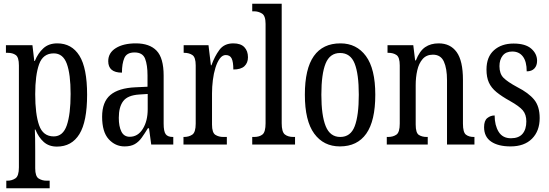

<svg xmlns="http://www.w3.org/2000/svg" viewBox="-20 -780 2963 1036"><path d="M14 236V195H20Q44 195 63 182.5Q82 170 82 123V-427Q82 -471 65 -483Q48 -495 22 -495H12V-536H155L165 -451H168Q185 -493 214 -519.5Q243 -546 289 -546Q367 -546 408.5 -479.5Q450 -413 450 -269Q450 -124 408.5 -56.5Q367 11 287 11Q244 11 216 -14Q188 -39 171 -81H168Q169 -59 169.5 -30.5Q170 -2 170 33V128Q170 172 189 183.5Q208 195 231 195H248V236ZM270 -44Q320 -44 340.5 -104Q361 -164 361 -273Q361 -380 340.5 -436Q320 -492 270 -492Q212 -492 191 -433.5Q170 -375 170 -272Q170 -164 191 -104Q212 -44 270 -44Z M652 10Q602 10 566.5 -29Q531 -68 531 -150Q531 -230 575.5 -267.5Q620 -305 711 -309L776 -312V-373Q776 -429 763 -463Q750 -497 706 -497Q664 -497 651 -467Q638 -437 638 -388Q564 -388 564 -450Q564 -495 605 -520.5Q646 -546 713 -546Q787 -546 825 -506.5Q863 -467 863 -372V-113Q863 -71 874 -56Q885 -41 912 -41H915V0H796L784 -88H778Q761 -60 745 -37.5Q729 -15 707.5 -2.5Q686 10 652 10ZM680 -42Q724 -42 750.5 -84.5Q777 -127 777 -191V-273L731 -270Q669 -266 645 -234.5Q621 -203 621 -144Q621 -98 635 -70Q649 -42 680 -42Z M970 0V-41H973Q999 -41 1017.5 -53.5Q1036 -66 1036 -113V-427Q1036 -471 1018 -483Q1000 -495 974 -495H971V-536H1105L1118 -428H1121Q1138 -476 1164 -511Q1190 -546 1239 -546Q1279 -546 1298.5 -525.5Q1318 -505 1318 -471Q1318 -441 1299 -423Q1280 -405 1239 -405Q1239 -446 1230 -464.5Q1221 -483 1198 -483Q1180 -483 1166 -464Q1152 -445 1142.5 -414.5Q1133 -384 1128.5 -347.5Q1124 -311 1124 -276V-108Q1124 -64 1142 -52.5Q1160 -41 1185 -41H1204V0Z M1341 0V-41H1351Q1380 -41 1396.5 -54.5Q1413 -68 1413 -115V-651Q1413 -695 1393.5 -707Q1374 -719 1351 -719H1341V-760H1500V-115Q1500 -68 1517 -54.5Q1534 -41 1563 -41H1572V0Z M1814 10Q1726 10 1675.5 -59Q1625 -128 1625 -269Q1625 -409 1673.5 -477.5Q1722 -546 1817 -546Q1904 -546 1954.5 -477.5Q2005 -409 2005 -269Q2005 -128 1956.5 -59Q1908 10 1814 10ZM1816 -41Q1872 -41 1894 -99Q1916 -157 1916 -269Q1916 -381 1893.5 -437.5Q1871 -494 1815 -494Q1760 -494 1737 -437.5Q1714 -381 1714 -269Q1714 -157 1737.5 -99Q1761 -41 1816 -41Z M2067 0V-41H2074Q2101 -41 2119 -53.5Q2137 -66 2137 -113V-427Q2137 -471 2119.5 -483Q2102 -495 2076 -495H2071V-536H2210L2220 -454H2224Q2244 -505 2274 -525.5Q2304 -546 2347 -546Q2410 -546 2444 -499Q2478 -452 2478 -349V-113Q2478 -66 2494 -53.5Q2510 -41 2536 -41H2540V0H2392V-347Q2392 -411 2375 -448Q2358 -485 2316 -485Q2281 -485 2260.5 -461.5Q2240 -438 2231.5 -400.5Q2223 -363 2223 -321V-108Q2223 -63 2240 -52Q2257 -41 2283 -41H2288V0Z M2735 10Q2668 10 2630 -16Q2592 -42 2592 -94Q2592 -129 2609.5 -143Q2627 -157 2649 -157Q2649 -104 2670.5 -69Q2692 -34 2737 -34Q2779 -34 2799.5 -58Q2820 -82 2820 -125Q2820 -162 2801 -184.5Q2782 -207 2732 -235Q2687 -260 2659 -283Q2631 -306 2618 -334.5Q2605 -363 2605 -405Q2605 -473 2645.5 -509Q2686 -545 2751 -545Q2815 -545 2846.5 -517.5Q2878 -490 2878 -452Q2878 -426 2863.5 -410.5Q2849 -395 2822 -395Q2822 -448 2801.5 -475Q2781 -502 2744 -502Q2710 -502 2692.5 -480Q2675 -458 2675 -423Q2675 -382 2697 -360Q2719 -338 2771 -310Q2832 -279 2862 -242.5Q2892 -206 2892 -143Q2892 -73 2850.5 -31.5Q2809 10 2735 10Z"/></svg>

Font: Noto Serif Bengali ExtraCondensed
Style: Regular
Weight: 400
Width: 2
Designer: Juan Bruce, Universal Thirst, Indian Type Foundry and the Monotype Design Team.
Foundry: Monotype Imaging Inc.
Version: Version 2.003; ttfautohint (v1.8.4.7-5d5b)